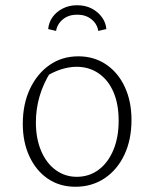

<svg xmlns="http://www.w3.org/2000/svg" viewBox="-20 -705 568 733"><path d="M268 8Q208 8 163 -22.5Q118 -53 92.5 -107.5Q67 -162 67 -232Q67 -308 94.5 -366Q122 -424 169.5 -457Q217 -490 279 -490Q339 -490 385 -459Q431 -428 456.5 -373Q482 -318 482 -247Q482 -172 455 -114.5Q428 -57 379.5 -24.5Q331 8 268 8ZM273 -30Q320 -30 356 -56.5Q392 -83 412.5 -131.5Q433 -180 433 -244Q433 -308 413 -354Q393 -400 356.5 -425Q320 -450 272 -450Q244 -450 212.5 -440Q181 -430 149 -409L173 -430Q145 -385 131 -337Q117 -289 117 -238Q117 -176 137 -129Q157 -82 192.5 -56Q228 -30 273 -30ZM274 -685Q306 -685 330 -672.5Q354 -660 369 -639.5Q384 -619 386 -594L355 -587Q351 -614 329 -631.5Q307 -649 275 -649Q242 -649 220.5 -631.5Q199 -614 194 -587L164 -594Q166 -619 180.5 -639.5Q195 -660 219.5 -672.5Q244 -685 274 -685Z"/></svg>

Font: Piazzolla Thin Thin
Style: Regular
Weight: 250
Version: Version 2.005